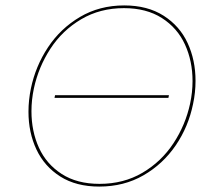

<svg xmlns="http://www.w3.org/2000/svg" viewBox="-20 -683 772 708"><path d="M85 -271Q85 -314 94 -357Q111 -439 157 -508.5Q203 -578 275 -620.5Q347 -663 438 -663Q524 -663 583.5 -625Q643 -587 672 -524Q701 -461 701 -385Q701 -342 692 -300Q675 -216 628 -147Q581 -78 509 -36.5Q437 5 346 5Q261 5 202.5 -32Q144 -69 114.5 -131.5Q85 -194 85 -271ZM681 -301Q690 -343 690 -384Q690 -458 662 -519Q634 -580 577 -616.5Q520 -653 437 -653Q349 -653 279.5 -612Q210 -571 166 -503.5Q122 -436 105 -357Q96 -315 96 -273Q96 -199 123.5 -138.5Q151 -78 207.5 -41.5Q264 -5 347 -5Q436 -5 505.5 -46Q575 -87 619.5 -154.5Q664 -222 681 -301ZM183 -332H603L601 -322H181Z"/></svg>

Font: Ysabeau Hairline
Style: Italic
Weight: 100
Italic angle: -12°
Designer: Christian Thalmann (Catharsis Fonts)
Version: Version 0.003